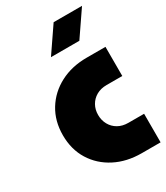

<svg xmlns="http://www.w3.org/2000/svg" viewBox="-185 -821 782 902"><g transform="rotate(-30 206.5 -370.0)"><path d="M310 0Q229 0 166 -32.5Q103 -65 67 -123Q31 -181 31 -258Q31 -335 67 -393.5Q103 -452 166 -485Q229 -518 310 -518H412V-360H327Q295 -360 271.5 -346.5Q248 -333 235 -310Q222 -287 222 -258Q222 -229 235 -205.5Q248 -182 271.5 -168.5Q295 -155 327 -155H412V0ZM166 -604 259 -740H413L320 -604Z"/></g></svg>

Font: MuseoModerno Thin Black
Style: Regular
Weight: 900
Version: Version 1.002